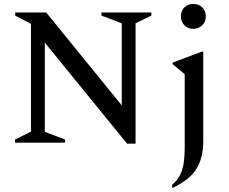

<svg xmlns="http://www.w3.org/2000/svg" viewBox="-20 -723 1161 973"><path d="M56 0V-16L137 -56V-602L57 -644V-660H214L597 -189V-605L494 -644V-660H747V-644L667 -605V5H624L207 -507V-55L310 -16V0ZM960 -577Q932 -577 914.5 -595Q897 -613 897 -640Q897 -668 914.5 -685.5Q932 -703 960 -703Q987 -703 1005 -685.5Q1023 -668 1023 -640Q1023 -613 1005 -595Q987 -577 960 -577ZM853 230V213Q877 192 890.5 167.5Q904 143 910 108.5Q916 74 916 21V-347L855 -398V-406L1002 -461H1010V-6Q1010 74 977 130.5Q944 187 853 230Z"/></svg>

Font: Spectral SC Medium
Style: Regular
Weight: 500
Designer: Jean-Baptiste Levee
Foundry: Production Type
Version: Version 2.001